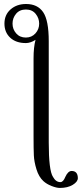

<svg xmlns="http://www.w3.org/2000/svg" viewBox="-20 -718 405 950"><path d="M2 -601.1Q2 -645 32.5 -671.6Q63 -698.2 108.9 -698.2Q166 -698.2 193.6 -657.7Q221.2 -617.2 221.2 -514.2V-13.2Q221.2 126 242.2 157.2Q256.3 183.1 278.8 183.1Q293 183.1 303.2 157.2Q316.4 128.4 334 127.9Q364.7 127.9 365.2 163.1Q365.2 181.2 340.1 196.5Q314.9 211.9 275.9 211.9Q259.8 211.9 235.4 202.4Q210.9 192.9 194.8 178.2Q171.9 157.2 160.4 119.6Q148.9 82 147.5 51Q146 20 146 -43.9V-429.2Q146 -484.4 155.8 -521Q130.9 -504.9 107.9 -504.9Q59.1 -504.9 30.5 -531.5Q2 -558.1 2 -601.1ZM173.8 -601.1Q173.8 -627.9 156.5 -649.4Q139.2 -670.9 108.2 -670.9Q77.1 -670.9 59.6 -649.9Q42 -628.9 42 -601.1Q42 -573.2 60.1 -552.7Q78.1 -532.2 107.9 -532.2Q136.7 -532.2 155.3 -552.7Q173.8 -573.2 173.8 -601.1Z"/></svg>

Font: Linux Libertine Capitals
Style: Small Caps
Weight: 400
Designer: Philipp H. Poll
Foundry: Philipp H. Poll
Version: Version 5.1.3